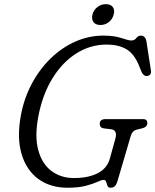

<svg xmlns="http://www.w3.org/2000/svg" viewBox="-20 -885 745 922"><path d="M477 -714Q528.5 -714 563.2 -702.2Q598 -690.5 610 -690.5Q626 -690.5 634.5 -702.2Q643 -714 656.5 -714Q680 -714 684 -681L705 -545Q706.5 -532.5 700.2 -526.5Q694 -520.5 685.5 -520Q676.5 -519.5 669.8 -525.5Q663 -531.5 660 -539L647 -571Q623.5 -628.5 585 -649.8Q546.5 -671 493 -671Q414 -671 347 -628.8Q280 -586.5 232.5 -509.8Q185 -433 165 -330.5Q145.5 -232 163.5 -165Q181.5 -98 227 -64Q272.5 -30 335 -30Q404 -30 449.2 -53.2Q494.5 -76.5 507.5 -123.5L534 -219Q545.5 -260.5 512.5 -264.5L478.5 -268.5Q459 -271 459 -291Q459 -313 487.5 -313H664Q678.5 -313 683.2 -307.8Q688 -302.5 687.5 -292Q686 -274 660 -268L641.5 -264Q627 -260.5 619.8 -253.5Q612.5 -246.5 609 -236L544.5 -16.5Q539 2 531.2 9.2Q523.5 16.5 511 16.5Q499.5 16.5 496 7.2Q492.5 -2 489.8 -11.5Q487 -21 477.5 -21Q467.5 -21 447.2 -11.5Q427 -2 392.2 7.2Q357.5 16.5 304.5 16.5Q221 16.5 163.5 -26Q106 -68.5 83.2 -146.8Q60.5 -225 80.5 -332.5Q95.5 -413 132.5 -482.5Q169.5 -552 222.8 -604Q276 -656 341 -685Q406 -714 477 -714ZM462 -765Q439 -765 428.8 -779.2Q418.5 -793.5 424 -815.5Q430 -837 447.5 -851Q465 -865 488.5 -865Q511.5 -865 521.8 -851Q532 -837 526 -815.5Q520.5 -793.5 503 -779.2Q485.5 -765 462 -765Z"/></svg>

Font: Fraunces 9pt SuperSoft Light
Style: Italic
Weight: 300
Italic angle: -16°
Version: Version 1.000;[b76b70a41]